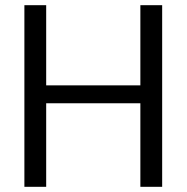

<svg xmlns="http://www.w3.org/2000/svg" viewBox="-20 -720 720 740"><path d="M521 0V-700H605V0ZM74 0V-700H158V0ZM142 -322V-391H542V-322Z"/></svg>

Font: DM Sans 20pt
Style: Regular
Weight: 400
Version: Version 4.004;gftools[0.9.30]